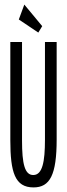

<svg xmlns="http://www.w3.org/2000/svg" viewBox="-20 -806 290 837"><path d="M147 -664 164 -692 86 -786 62 -721ZM126 11C198 11 227 -44 227 -198V-623H176V-197C176 -101 165 -44 126 -43C88 -42 76 -91 76 -194V-623H25V-195C25 -55 45 11 126 11Z"/></svg>

Font: Inconsolata UltraCondensed Thin
Style: Regular
Weight: 100
Width: 1
Monospace: yes
Designer: Raph Levien, Cyreal, Brenton Simpson
Foundry: Raph Levien, Cyreal, Google
Version: Version 3.100